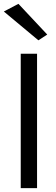

<svg xmlns="http://www.w3.org/2000/svg" viewBox="-28 -980 293 1000"><path d="M-8 -920 68 -960 218 -800 172 -770ZM80 -700H165V0H80Z"/></svg>

Font: Von Book
Style: Regular
Weight: 400
Version: Version 4.000; ttfautohint (v1.8.4.7-5d5b)